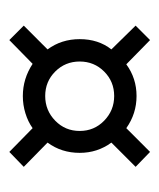

<svg xmlns="http://www.w3.org/2000/svg" viewBox="15 -556 342 412"><g transform="rotate(90 186.0 -350.0)"><path d="M286 -418 338 -470 306 -501 255 -450C234.3 -464.7 211.3 -472 186 -472C160.7 -472 138 -464.7 118 -450L66 -501L35 -470L86 -418C71.3 -399.3 64 -376.7 64 -350C64 -324 71.3 -301 86 -281L35 -230L66 -199L117 -249C138.3 -235 161.3 -228 186 -228C198.7 -228 211 -229.8 223 -233.5C235 -237.2 245.7 -242.3 255 -249L306 -199L338 -230L286 -281C300.7 -301 308 -324 308 -350C308 -375.3 300.7 -398 286 -418ZM186 -424C206.7 -424 224.3 -416.8 239 -402.5C253.7 -388.2 261 -370.7 261 -350C261 -329.3 253.7 -311.8 239 -297.5C224.3 -283.2 206.7 -276 186 -276C165.3 -276 147.8 -283.2 133.5 -297.5C119.2 -311.8 112 -329.3 112 -350C112 -370.7 119.2 -388.2 133.5 -402.5C147.8 -416.8 165.3 -424 186 -424Z"/></g></svg>

Font: SVN-Bebas Neue
Style: Regular
Weight: 400
Designer: Ryoichi Tsunekawa
Foundry: Ryoichi Tsunekawa
Version: Version 001.003